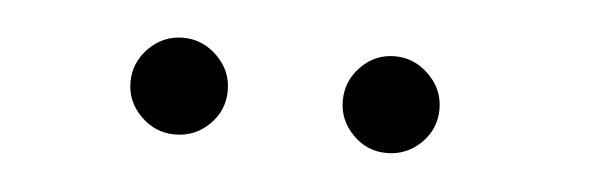

<svg xmlns="http://www.w3.org/2000/svg" viewBox="-25 -646 531 173"><g transform="rotate(5 241.0 -559.0)"><path d="M136 -603Q153.5 -603 166.8 -590Q180 -577 180 -559Q180 -541 167 -528.2Q154 -515.5 136 -515.5Q118 -515.5 105 -528.5Q92 -541.5 92 -559Q92 -577 105 -590Q118 -603 136 -603ZM327.5 -603Q345 -603 358.2 -590Q371.5 -577 371.5 -559Q371.5 -541 358.5 -528.2Q345.5 -515.5 327.5 -515.5Q309.5 -515.5 296.8 -528.5Q284 -541.5 284 -559Q284 -577 296.8 -590Q309.5 -603 327.5 -603Z"/></g></svg>

Font: League Spartan Light
Style: Regular
Weight: 277
Foundry: The League of Moveable Type
Version: Version 2.002